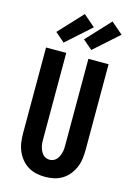

<svg xmlns="http://www.w3.org/2000/svg" viewBox="-145 -1058 789 1139"><g transform="rotate(15 250.0 -489.0)"><path d="M250 8Q222 8 195 2Q168 -4 144.5 -18.5Q121 -33 103.5 -55Q86 -77 75.5 -102.5Q65 -128 61.5 -155.5Q58 -183 58 -210V-735H182V-210Q182 -198 182.5 -185.5Q183 -173 186 -161Q189 -149 194 -137.5Q199 -126 207 -116.5Q215 -107 226.5 -102Q238 -97 250 -97Q262 -97 273.5 -102Q285 -107 293 -116.5Q301 -126 306 -137.5Q311 -149 314 -161Q317 -173 317.5 -185.5Q318 -198 318 -210V-735H442V-210Q442 -183 438.5 -155.5Q435 -128 424.5 -102.5Q414 -77 396.5 -55Q379 -33 355.5 -18.5Q332 -4 305 2Q278 8 250 8ZM321 -790 263 -840 399 -986 471 -924ZM151 -790 93 -840 229 -986 301 -924Z"/></g></svg>

Font: Iosevka SS04 Extrabold
Style: Regular
Weight: 800
Monospace: yes
Designer: Belleve Invis
Foundry: Belleve Invis
Version: Version 19.0.0; ttfautohint (v1.8.4)